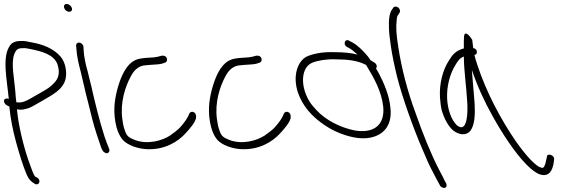

<svg xmlns="http://www.w3.org/2000/svg" viewBox="-41 -729 2817 964"><path d="M-8 -201 6 -194C11 -138 23 -76 40 -14C57 46 73 101 94 150C105 174 116 183 132 193C154 207 168 177 146 163L136 158C125 145 118 119 110 99C83 26 59 -67 48 -146L44 -180H46C60 -177 74 -178 88 -182C102 -185 118 -192 133 -201C146 -209 160 -216 173 -224C220 -252 275 -278 288 -332C296 -364 289 -415 263 -445C228 -485 176 -506 119 -516C99 -520 82 -525 60 -523C37 -523 20 -515 11 -503C-33 -446 -6 -332 3 -232C-3 -235 -6 -235 -11 -234C-28 -230 -21 -209 -8 -201ZM41 -216C39 -233 37 -251 36 -268C31 -335 13 -412 31 -458C39 -475 44 -487 70 -487C89 -489 102 -484 120 -481C167 -471 230 -456 248 -405C265 -351 245 -324 220 -302C201 -283 175 -271 150 -256C137 -248 122 -241 108 -232C89 -222 71 -212 44 -215C43 -215 42 -215 41 -216Z M281 -690C284 -679 295 -670 306 -670C317 -670 323 -677 320 -688C317 -699 305 -709 294 -709C283 -709 278 -701 281 -690ZM364 -370C369 -347 375 -324 381 -298C387 -272 393 -245 401 -216L423 -128C433 -88 457 -15 468 15L474 26C476 31 480 34 485 37C500 47 513 33 507 18L503 8C500 1 493 -16 484 -43C458 -123 436 -214 417 -298C411 -324 404 -348 399 -371C388 -408 381 -445 379 -475L378 -494C378 -499 375 -504 371 -508C358 -521 341 -515 341 -500L343 -480C345 -448 353 -410 364 -370Z M576 -26C600 0 651 18 696 20C786 24 852 -17 891 -60C911 -82 937 -111 943 -135C945 -147 943 -161 931 -166C921 -171 911 -164 909 -158C901 -135 882 -110 862 -88C848 -74 831 -61 812 -48C774 -23 699 -1 634 -27C606 -38 594 -46 585 -77C579 -92 576 -110 573 -132C562 -216 588 -295 617 -348C632 -375 649 -393 679 -400C690 -401 700 -402 709 -403C728 -405 757 -405 771 -409C781 -413 796 -414 797 -425C801 -444 783 -454 765 -448C754 -445 750 -443 732 -441C707 -439 688 -439 665 -435C625 -429 602 -403 583 -371C560 -331 541 -266 535 -213C529 -159 536 -72 576 -26Z M1051 -26C1075 0 1126 18 1171 20C1261 24 1327 -17 1366 -60C1386 -82 1412 -111 1418 -135C1420 -147 1418 -161 1406 -166C1396 -171 1386 -164 1384 -158C1376 -135 1357 -110 1337 -88C1323 -74 1306 -61 1287 -48C1249 -23 1174 -1 1109 -27C1081 -38 1069 -46 1060 -77C1054 -92 1051 -110 1048 -132C1037 -216 1063 -295 1092 -348C1107 -375 1124 -393 1154 -400C1165 -401 1175 -402 1184 -403C1203 -405 1232 -405 1246 -409C1256 -413 1271 -414 1272 -425C1276 -444 1258 -454 1240 -448C1229 -445 1225 -443 1207 -441C1182 -439 1163 -439 1140 -435C1100 -429 1077 -403 1058 -371C1035 -331 1016 -266 1010 -213C1004 -159 1011 -72 1051 -26Z M1444 -348C1438 -273 1477 -202 1523 -155C1559 -118 1611 -82 1661 -62C1705 -44 1766 -27 1819 -38C1892 -53 1929 -107 1919 -189C1914 -249 1886 -314 1861 -361L1847 -385C1853 -393 1852 -406 1840 -414L1819 -427C1814 -435 1809 -442 1804 -448C1783 -474 1751 -505 1726 -517L1713 -524C1692 -538 1679 -507 1700 -494L1713 -487C1721 -483 1731 -475 1745 -463C1747 -461 1750 -458 1754 -455C1719 -464 1680 -467 1638 -467C1587 -469 1543 -462 1508 -449C1469 -435 1448 -393 1444 -348ZM1509 -226C1464 -306 1473 -394 1529 -415C1558 -426 1601 -433 1645 -431C1705 -431 1755 -425 1797 -403L1803 -393C1836 -339 1875 -269 1883 -194C1892 -108 1843 -57 1740 -74C1666 -89 1594 -126 1547 -177C1533 -192 1519 -208 1509 -226Z M1952 -346C1980 -235 2037 -79 2078 16C2099 66 2116 105 2132 134C2147 163 2156 181 2161 189L2168 202C2170 207 2175 210 2179 212C2196 220 2206 208 2199 191L2192 179C2188 170 2179 152 2164 124C2122 43 2082 -57 2045 -163C2005 -270 1975 -387 1959 -491C1949 -555 1946 -589 1951 -632C1952 -644 1955 -652 1959 -656L1965 -665C1967 -668 1968 -673 1967 -678C1964 -689 1955 -696 1945 -696C1940 -696 1936 -694 1934 -691L1928 -682C1913 -663 1910 -625 1912 -588C1912 -566 1916 -535 1922 -494C1928 -453 1938 -404 1952 -346Z M2177 -175C2188 -136 2209 -96 2233 -75C2263 -51 2300 -46 2321 -73C2343 -102 2345 -156 2342 -210C2338 -265 2332 -323 2328 -378C2356 -296 2391 -219 2434 -143C2480 -60 2544 38 2601 96C2628 124 2652 141 2671 147C2718 161 2732 124 2738 94L2741 72C2745 49 2704 37 2705 59L2700 80C2698 93 2694 103 2689 110C2687 114 2682 115 2674 112C2662 109 2646 96 2625 75C2602 51 2576 19 2548 -21C2475 -127 2401 -265 2356 -402C2350 -421 2344 -438 2341 -453C2350 -455 2355 -461 2353 -471C2352 -480 2346 -485 2335 -488C2332 -505 2332 -518 2330 -529C2311 -559 2293 -572 2289 -549C2288 -538 2287 -504 2288 -486C2287 -485 2285 -485 2284 -485C2246 -473 2230 -454 2211 -422C2183 -378 2164 -311 2168 -240C2170 -216 2172 -194 2177 -175ZM2204 -234C2201 -298 2219 -359 2244 -400C2256 -420 2265 -437 2288 -445C2288 -375 2301 -291 2305 -216C2308 -173 2308 -55 2253 -100C2223 -128 2206 -185 2204 -234Z"/></svg>

Font: Stray Cat
Style: OpObl
Weight: 400
Version: Version 1.0